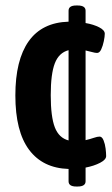

<svg xmlns="http://www.w3.org/2000/svg" viewBox="-20 -609 410 700"><path d="M258 71Q230 71 230 52V7Q136 4 86 -63Q36 -130 36 -261Q36 -390 84.5 -458.5Q133 -527 230 -530V-570Q230 -589 258 -589H263Q292 -589 292 -570V-525Q321 -520 341.5 -509.5Q362 -499 362 -486Q362 -476 358.5 -459Q355 -442 349 -429Q343 -416 334 -416Q327 -416 316.5 -419Q306 -422 292 -425V-98Q309 -102 322 -106.5Q335 -111 343 -111Q352 -111 357.5 -97.5Q363 -84 365 -67.5Q367 -51 367 -40Q367 -27 345 -15.5Q323 -4 292 2V52Q292 71 263 71ZM165 -262Q165 -183 180 -144.5Q195 -106 230 -97V-426Q195 -417 180 -378.5Q165 -340 165 -262Z"/></svg>

Font: Asap Condensed SemiBold
Style: Regular
Weight: 600
Width: 3
Designer: Pablo Cosgaya
Foundry: Omnibus-Type
Version: Version 3.001; ttfautohint (v1.8.4.7-5d5b)